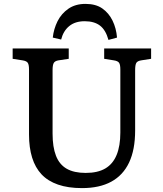

<svg xmlns="http://www.w3.org/2000/svg" viewBox="-20 -952 839 986"><path d="M401 14Q330 14 278 -4Q226 -22 193.5 -56.5Q161 -91 145 -142.5Q129 -194 129 -261V-595Q129 -620 122.5 -629.5Q116 -639 96 -642L45 -650V-703H333V-650L280 -642Q262 -639 256 -628.5Q250 -618 250 -592V-266Q250 -197 267.5 -152Q285 -107 322.5 -85.5Q360 -64 420 -64Q482 -64 521 -87Q560 -110 579 -156.5Q598 -203 598 -271V-595Q598 -620 591.5 -629.5Q585 -639 565 -642L515 -650V-703H756V-650L705 -642Q686 -639 680 -629Q674 -619 674 -591V-282Q674 -183 643 -117.5Q612 -52 551.5 -19Q491 14 401 14ZM419 -932Q472 -932 505.5 -908.5Q539 -885 558 -846Q577 -807 581 -759L537 -747Q523 -798 493.5 -820.5Q464 -843 415 -843Q366 -843 335.5 -818Q305 -793 294 -749L251 -759Q256 -804 275.5 -843Q295 -882 331 -907Q367 -932 419 -932Z"/></svg>

Font: Literata 18pt Medium
Style: Regular
Weight: 500
Designer: Latin by Veronika Burian and Jose Scaglione. Greek by Irene Vlachou. Cyrillic by Vera Evstafieva.
Foundry: TypeTogether
Version: Version 3.103;gftools[0.9.29]